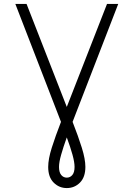

<svg xmlns="http://www.w3.org/2000/svg" viewBox="-20 -720 679 976"><path d="M319.5 236Q280.5 236 252.8 208.2Q225 180.5 225 128.5Q225 88.5 243.2 30.8Q261.5 -27 290 -100.5L58 -700H115L319.5 -176.5L524 -700H581L349 -100.5Q378 -26.5 396 31.2Q414 89 414 128.5Q414 180.5 386.5 208.2Q359 236 319.5 236ZM319.5 183Q336.5 183 347.8 169.5Q359 156 359 128.5Q359 104.5 348.5 66.5Q338 28.5 319.5 -21.5Q301.5 28.5 290.8 66.5Q280 104.5 280 128.5Q280 156 291.2 169.5Q302.5 183 319.5 183Z"/></svg>

Font: Overpass ExtraLight
Style: Regular
Weight: 250
Designer: Delve Withrington, Dave Bailey, Thomas Jockin
Foundry: Delve Fonts LLC
Version: Version 4.000